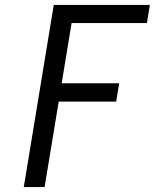

<svg xmlns="http://www.w3.org/2000/svg" viewBox="-20 -755 640 775"><path d="M76 0 197 -735H585L573 -662H269L229 -419H461L449 -345H217L160 0Z"/></svg>

Font: Iosevka Aile Oblique
Style: Regular
Weight: 400
Italic angle: -9°
Designer: Belleve Invis
Foundry: Belleve Invis
Version: Version 31.1.0; ttfautohint (v1.8.4)